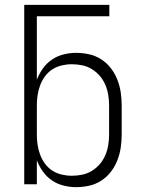

<svg xmlns="http://www.w3.org/2000/svg" viewBox="-20 -760 590 792"><path d="M294 12Q268 12 242 5.5Q216 -1 194 -16Q172 -31 156.5 -53Q141 -75 132 -99V0H80V-740H431V-693H132V-431Q141 -455 156.5 -477Q172 -499 194 -514Q216 -529 242 -535.5Q268 -542 294 -542Q321 -542 348 -536Q375 -530 398 -515Q421 -500 437.5 -478.5Q454 -457 464 -431.5Q474 -406 478 -379Q482 -352 482 -325V-205Q482 -178 478 -151Q474 -124 464 -98.5Q454 -73 437.5 -51.5Q421 -30 398 -15Q375 0 348 6Q321 12 294 12ZM276 -35Q298 -35 319.5 -39.5Q341 -44 359.5 -55.5Q378 -67 392 -83.5Q406 -100 414.5 -120Q423 -140 426.5 -161.5Q430 -183 430 -205V-325Q430 -347 426.5 -368.5Q423 -390 414.5 -410Q406 -430 392 -446.5Q378 -463 359.5 -474.5Q341 -486 319.5 -490.5Q298 -495 276 -495Q255 -495 234 -490Q213 -485 195.5 -473.5Q178 -462 165.5 -445Q153 -428 145.5 -408Q138 -388 135 -367Q132 -346 132 -325V-205Q132 -184 135 -163Q138 -142 145.5 -122Q153 -102 165.5 -85Q178 -68 195.5 -56.5Q213 -45 234 -40Q255 -35 276 -35Z"/></svg>

Font: Lode Dark Term
Style: Regular
Weight: 400
Monospace: yes
Designer: Belleve Invis
Foundry: Belleve Invis
Version: Version 29.2.0